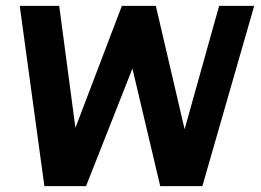

<svg xmlns="http://www.w3.org/2000/svg" viewBox="-20 -632 888 652"><path d="M130.7 0 47 -612H181.1L236.1 -197.9L393.8 -612H509.2L606.9 -193.1L724.1 -612H843.2L667.2 0H524.1L429.7 -399.2L272.2 0Z"/></svg>

Font: Ancizar Sans Thin
Style: Italic
Weight: 100
Italic angle: -4°
Designer: Cesar Puertas, Viviana Monsalve, Julian Moncada, Julian Prieto, Jose Castro, Mariel Hernandez, Felipe Aragon, Sara Alarc
Version: Version 8.100